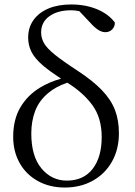

<svg xmlns="http://www.w3.org/2000/svg" viewBox="-20 -825 605 859"><path d="M270 14Q202 14 149.5 -15Q97 -44 68 -95.5Q39 -147 39 -213Q39 -290 71 -344.5Q103 -399 159 -433Q202 -459 253 -473Q203 -506 172 -532Q135 -564 120.5 -593.5Q106 -623 106 -657Q106 -702 130 -735.5Q154 -769 197 -787Q240 -805 298 -805Q363 -805 414.5 -783.5Q466 -762 494 -724Q494 -706 482 -693.5Q470 -681 451 -681Q436 -681 420 -691Q404 -701 386 -721L335 -775Q317 -779 298 -779Q238 -779 201 -752.5Q164 -726 164 -680Q164 -655 176.5 -632.5Q189 -610 224 -581.5Q259 -553 328 -508Q395 -464 435.5 -422Q476 -380 494 -334Q512 -288 512 -229Q512 -157 481 -102Q450 -47 395 -16.5Q340 14 270 14ZM281 -455Q229 -437 196 -409Q155 -375 137.5 -329Q120 -283 120 -228Q120 -126 165.5 -71.5Q211 -17 279 -17Q354 -17 394.5 -69.5Q435 -122 435 -212Q435 -298 393 -355Q352 -411 281 -455Z"/></svg>

Font: Early Summer Mincho
Style: Regular
Weight: 400
Designer: GuiWonder
Version: Version 1.002